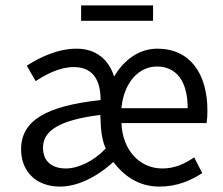

<svg xmlns="http://www.w3.org/2000/svg" viewBox="-20 -678 825 710"><path d="M280 -658V-601H546V-658ZM58 -126C58 -39 119 12 201 12C263 12 333 -19 399 -79C436 -31 489 12 570 12C636 12 686 -11 728 -38L698 -96C662 -72 627 -55 580 -55C497 -55 433 -122 429 -223H744C746 -235 747 -251 747 -269C747 -408 681 -498 562 -498C496 -498 440 -459 402 -395C382 -458 335 -498 263 -498C191 -498 124 -464 79 -435L112 -378C150 -403 200 -430 253 -430C332 -430 352 -370 352 -308C150 -286 58 -232 58 -126ZM674 -278H429C438 -373 493 -432 560 -432C633 -432 674 -377 674 -278ZM371 -129C327 -82 269 -55 224 -55C177 -55 139 -77 139 -132C139 -194 198 -234 351 -253L352 -229C353 -192 359 -154 371 -129Z"/></svg>

Font: Cambridge Sans
Style: Regular
Weight: 400
Version: Version 2.020;PS 002.020;hotconv 1.0.88;makeotf.lib2.5.64775